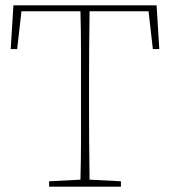

<svg xmlns="http://www.w3.org/2000/svg" viewBox="-20 -696 634 716"><path d="M20 -513 30 -676H564L574 -513H550L534 -654H314Q313 -583 312.5 -511.5Q312 -440 312 -367V-310Q312 -239 312.5 -168Q313 -97 314 -26L431 -20V0H163V-20L280 -26Q282 -97 282 -168Q282 -239 282 -310V-367Q282 -440 282 -511.5Q282 -583 280 -654H60L44 -513Z"/></svg>

Font: Source Serif 4 ExtraLight
Style: Regular
Weight: 200
Designer: Frank Grießhammer
Foundry: Adobe
Version: Version 4.005;hotconv 1.1.0;makeotfexe 2.6.0